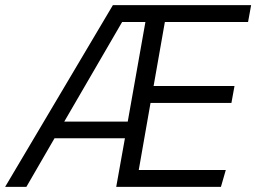

<svg xmlns="http://www.w3.org/2000/svg" viewBox="-52 -730 1001 750"><path d="M-32 0 389 -710H929L917 -644H592L548 -394H864L852 -328H536L490 -66H830L811 0H402L436 -190H161L51 0ZM199 -255H447L516 -644H425Z"/></svg>

Font: Livvic
Style: Italic
Weight: 400
Italic angle: -10°
Designer: Jacques Le Bailly, Baron von Fonthausen
Version: Version 1.001; ttfautohint (v1.8.2)